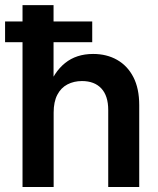

<svg xmlns="http://www.w3.org/2000/svg" viewBox="-33 -748 634 768"><path d="M181.6 -297.9V0H57.1V-727.5H181.2V-390.1H157.7Q182.1 -459.5 227.3 -495.8Q272.5 -532.2 339.4 -532.2Q394 -532.2 435.5 -508.5Q477.1 -484.9 500.5 -439.5Q523.9 -394 523.9 -327.6V0H399.9V-308.1Q399.9 -364.7 372.3 -394.3Q344.7 -423.8 294.9 -423.8Q262.7 -423.8 236.8 -410.4Q210.9 -397 196.3 -368.9Q181.6 -340.8 181.6 -297.9ZM-12.7 -579.1V-662.1H335.9V-579.1Z"/></svg>

Font: Inter 28pt SemiBold
Style: Regular
Weight: 600
Designer: Rasmus Andersson
Foundry: rsms
Version: Version 4.001;git-66647c0bb